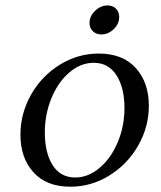

<svg xmlns="http://www.w3.org/2000/svg" viewBox="-20 -689 597 711"><path d="M345.7 -490.7Q434.6 -490.7 482.9 -437Q531.2 -383.3 531.2 -297.4Q531.2 -219.2 491.7 -149.9Q452.1 -80.6 385 -39.1Q317.9 2.4 240.7 2.4Q151.9 2.4 103.8 -51Q55.7 -104.5 55.7 -189.9Q55.7 -268.6 94.7 -337.9Q133.8 -407.2 200.9 -449Q268.1 -490.7 345.7 -490.7ZM327.1 -456.5Q278.8 -456.5 236.8 -420.7Q194.8 -384.8 170.4 -325.2Q146 -265.6 146 -198.2Q146 -123.5 174.8 -77.6Q203.6 -31.7 258.8 -31.7Q306.6 -31.7 348.9 -67.4Q391.1 -103 416 -162.4Q440.9 -221.7 440.9 -289.1Q440.9 -363.8 411.4 -410.2Q381.8 -456.5 327.1 -456.5ZM378.4 -668.9Q397.5 -668.9 409.4 -657Q421.4 -645 421.4 -626.5Q421.4 -600.6 401.1 -581.1Q380.9 -561.5 355.5 -561.5Q335.9 -561.5 323.7 -573.5Q311.5 -585.4 311.5 -604Q311.5 -629.4 332.3 -649.2Q353 -668.9 378.4 -668.9Z"/></svg>

Font: Flanker
Style: Italic
Weight: 400
Italic angle: -12°
Designer: Flanker
Version: Version 2.027